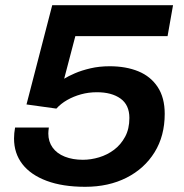

<svg xmlns="http://www.w3.org/2000/svg" viewBox="-20 -707 708 739"><path d="M308 12Q221 12 159.5 -11Q98 -34 66 -75.5Q34 -117 34 -174Q34 -184 35 -194.5Q36 -205 38 -216H168Q167 -209 166.5 -203.5Q166 -198 166 -193Q166 -162 182.5 -139Q199 -116 229.5 -104Q260 -92 299 -92Q330 -92 361.5 -101.5Q393 -111 419 -130.5Q445 -150 461.5 -180.5Q478 -211 478 -253Q478 -303 444 -327.5Q410 -352 353 -352Q321 -352 292 -344Q263 -336 238.5 -322Q214 -308 197 -289L82 -305L181 -687H646L625 -568H270L227 -404Q243 -414 268.5 -425Q294 -436 328 -444Q362 -452 402 -452Q465 -452 512.5 -432.5Q560 -413 587 -372Q614 -331 614 -269Q614 -184 575 -121Q536 -58 467 -23Q398 12 308 12Z"/></svg>

Font: Archivo SemiExpanded SemiBold
Style: Italic
Weight: 600
Width: 6
Italic angle: -10°
Designer: Hector Gatti
Foundry: Omnibus-Type
Version: Version 2.001